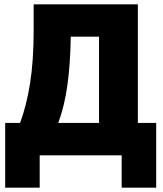

<svg xmlns="http://www.w3.org/2000/svg" viewBox="-20 -720 756 890"><path d="M4 -150H73Q103 -230 119.5 -334.5Q136 -439 136 -579V-700H619V-150H704V150H544V0H164V150H4ZM308 -550Q306 -423 292.5 -325.5Q279 -228 250 -150H439V-550Z"/></svg>

Font: Tilda Sans Black
Style: Regular
Weight: 900
Designer: ParaType Ltd
Foundry: ParaType Ltd
Version: Version 1.009